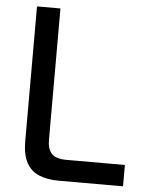

<svg xmlns="http://www.w3.org/2000/svg" viewBox="-53 -780 639 824"><g transform="rotate(5 266.5 -368.5)"><path d="M229 0Q182 0 146.5 -14.5Q111 -29 92 -63.5Q73 -98 73 -156V-737H174V-171Q174 -139 185 -121.5Q196 -104 214 -98Q232 -92 253 -92H508V0Z"/></g></svg>

Font: Exo Thin Medium
Style: Regular
Weight: 500
Version: Version 2.000